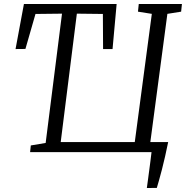

<svg xmlns="http://www.w3.org/2000/svg" viewBox="-20 -763 932 963"><path d="M716.5 180Q719.5 158.5 722.5 136Q725.5 113.5 728.5 90.8Q731.5 68 734.5 45.2Q737.5 22.5 740 0H131L134.5 -33.5L209 -46L291 -694.5L158 -693L107.5 -517.5L58 -517L100 -743H565L544.5 -517H497L496 -693L365.5 -694.5L284.5 -50.5H656L741.5 -693.5L672 -704.5L676 -743H892.5L888.5 -704.5L819.5 -693.5L734 -50.5H823.5Q816 -13.5 808 21.8Q800 57 792 88Q784 119 777.2 142.8Q770.5 166.5 766.5 179.5Z"/></svg>

Font: Merriweather 28pt Light
Style: Italic
Weight: 300
Italic angle: -7.8°
Version: Version 2.101